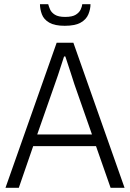

<svg xmlns="http://www.w3.org/2000/svg" viewBox="-20 -888 615 908"><path d="M6 0 248 -686H327L569 0H503L434 -197H137L69 0ZM156 -252H415L332 -489Q329 -499 324 -514Q319 -529 313 -548Q307 -567 300.5 -586Q294 -605 289 -621H283Q277 -603 269.5 -579.5Q262 -556 254 -532Q246 -508 239 -489ZM286 -766Q239 -766 213 -781Q187 -796 178 -820.5Q169 -845 169 -868H208Q211 -857 217 -843Q223 -829 239.5 -818.5Q256 -808 288 -808Q322 -808 338.5 -818.5Q355 -829 361.5 -843Q368 -857 369 -868H408Q408 -845 398 -820.5Q388 -796 361.5 -781Q335 -766 286 -766Z"/></svg>

Font: Archivo SemiCondensed ExtraLight
Style: Regular
Weight: 250
Width: 4
Designer: Hector Gatti
Foundry: Omnibus-Type
Version: Version 2.001